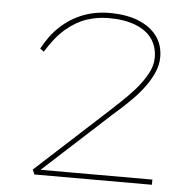

<svg xmlns="http://www.w3.org/2000/svg" viewBox="-51 -762 832 814"><g transform="rotate(5 365.0 -355.0)"><path d="M125 0 116 -20 417 -296Q434 -312 462.5 -338.5Q491 -365 520.5 -398Q550 -431 570 -467Q590 -503 590 -537Q590 -584 566.5 -617.5Q543 -651 496 -669.5Q449 -688 381 -688Q333 -688 288 -673Q243 -658 200.5 -622Q158 -586 119 -522L103 -534Q133 -591 175 -630Q217 -669 269.5 -689.5Q322 -710 383 -710Q455 -710 506 -689.5Q557 -669 585 -631.5Q613 -594 613 -542Q613 -509 599 -477Q585 -445 563 -415Q541 -385 516 -359.5Q491 -334 469.5 -314.5Q448 -295 434 -283L135 -9L134 -22H625V0Z"/></g></svg>

Font: Lexend Tera Thin
Style: Regular
Weight: 250
Version: Version 1.007